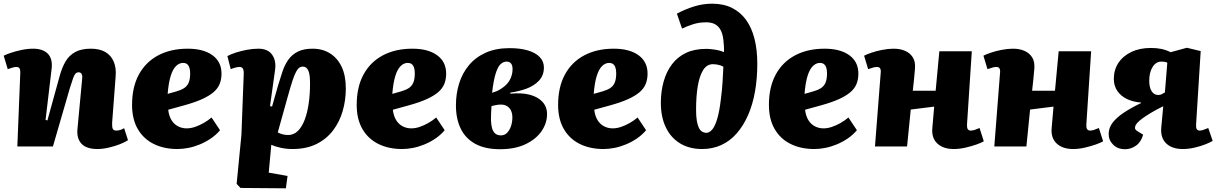

<svg xmlns="http://www.w3.org/2000/svg" viewBox="-24 -794 6598 1041"><path d="M670 -34Q656 -24 627 -12.5Q598 -1 565 6.5Q532 14 504 14Q445 14 418 -14.5Q391 -43 396 -95L421 -362Q424 -384 418.5 -393Q413 -402 403 -402Q392 -402 385.5 -395Q379 -388 372.5 -370.5Q366 -353 355 -317L263 0H70L86 -399Q87 -415 82 -423Q77 -431 65 -431Q57 -431 45.5 -428Q34 -425 18 -419L-4 -492Q7 -498 33 -507Q59 -516 92 -523Q125 -530 156 -530Q208 -530 235 -503Q262 -476 256 -422L223 -144L233 -141L299 -380Q312 -428 331.5 -461Q351 -494 384 -512Q417 -530 469 -530Q516 -530 547 -512Q578 -494 592.5 -460Q607 -426 603 -380L584 -129Q583 -107 587 -96.5Q591 -86 607 -86Q619 -86 630 -90Q641 -94 649 -99Z M994 -530Q1079 -530 1128 -494.5Q1177 -459 1177 -395Q1177 -364 1167 -339Q1157 -314 1133.5 -294Q1110 -274 1071.5 -256.5Q1033 -239 975 -223L888 -199Q892 -165 906 -142.5Q920 -120 941.5 -109Q963 -98 988 -98Q1010 -98 1033.5 -106Q1057 -114 1080 -127Q1103 -140 1123 -157L1169 -88Q1147 -62 1119 -43Q1091 -24 1059.5 -11Q1028 2 997 8Q966 14 938 14Q865 14 809.5 -13.5Q754 -41 723 -94.5Q692 -148 692 -225Q692 -322 729 -390Q766 -458 834 -494Q902 -530 994 -530ZM1007 -396Q1007 -416 1002.5 -428.5Q998 -441 989.5 -447Q981 -453 969 -453Q948 -453 930.5 -436Q913 -419 901.5 -382.5Q890 -346 885 -285L931 -298Q956 -305 973 -315.5Q990 -326 998.5 -345Q1007 -364 1007 -396Z M1297 -381Q1299 -409 1294 -420Q1289 -431 1274 -431Q1265 -431 1250.5 -427Q1236 -423 1227 -419L1209 -490Q1227 -500 1255 -509Q1283 -518 1315 -524Q1347 -530 1377 -530Q1429 -530 1452 -496.5Q1475 -463 1467 -412L1440 -219L1451 -216L1484 -332Q1496 -372 1508 -407.5Q1520 -443 1539.5 -470.5Q1559 -498 1590.5 -514Q1622 -530 1671 -530Q1725 -530 1765.5 -504.5Q1806 -479 1828.5 -431.5Q1851 -384 1851 -314Q1851 -251 1834 -192Q1817 -133 1781.5 -86.5Q1746 -40 1691.5 -13Q1637 14 1561 14Q1528 14 1497 7Q1466 0 1447 -9L1433 142L1535 160L1526 227L1280 225L1259 203L1285 -63ZM1618 -433Q1608 -433 1599.5 -427.5Q1591 -422 1582 -406Q1573 -390 1562.5 -358.5Q1552 -327 1537 -273L1482 -76Q1495 -69 1509.5 -65.5Q1524 -62 1538 -62Q1569 -62 1591.5 -84.5Q1614 -107 1628.5 -146Q1643 -185 1650 -235Q1657 -285 1657 -339Q1657 -364 1655 -381.5Q1653 -399 1648 -410.5Q1643 -422 1635.5 -427.5Q1628 -433 1618 -433Z M2212 -530Q2297 -530 2346 -494.5Q2395 -459 2395 -395Q2395 -364 2385 -339Q2375 -314 2351.5 -294Q2328 -274 2289.5 -256.5Q2251 -239 2193 -223L2106 -199Q2110 -165 2124 -142.5Q2138 -120 2159.5 -109Q2181 -98 2206 -98Q2228 -98 2251.5 -106Q2275 -114 2298 -127Q2321 -140 2341 -157L2387 -88Q2365 -62 2337 -43Q2309 -24 2277.5 -11Q2246 2 2215 8Q2184 14 2156 14Q2083 14 2027.5 -13.5Q1972 -41 1941 -94.5Q1910 -148 1910 -225Q1910 -322 1947 -390Q1984 -458 2052 -494Q2120 -530 2212 -530ZM2225 -396Q2225 -416 2220.5 -428.5Q2216 -441 2207.5 -447Q2199 -453 2187 -453Q2166 -453 2148.5 -436Q2131 -419 2119.5 -382.5Q2108 -346 2103 -285L2149 -298Q2174 -305 2191 -315.5Q2208 -326 2216.5 -345Q2225 -364 2225 -396Z M2687 15Q2607 15 2554 -13.5Q2501 -42 2474.5 -95.5Q2448 -149 2448 -223Q2448 -286 2465.5 -342Q2483 -398 2519 -441Q2555 -484 2610 -508.5Q2665 -533 2738 -533Q2797 -533 2838.5 -520.5Q2880 -508 2902.5 -484.5Q2925 -461 2925 -428Q2925 -385 2898 -356.5Q2871 -328 2829.5 -313Q2788 -298 2743 -292V-286Q2804 -292 2848 -280.5Q2892 -269 2917 -242Q2942 -215 2942 -175Q2942 -126 2912 -82.5Q2882 -39 2825 -12Q2768 15 2687 15ZM2692 -60Q2712 -60 2725.5 -74Q2739 -88 2746.5 -110Q2754 -132 2754 -157Q2754 -178 2747 -193.5Q2740 -209 2726 -218Q2712 -227 2692 -227Q2680 -227 2666 -224.5Q2652 -222 2641 -219Q2639 -197 2638.5 -178Q2638 -159 2638 -141Q2639 -115 2644.5 -97Q2650 -79 2661.5 -69.5Q2673 -60 2692 -60ZM2644 -291 2670 -300Q2695 -312 2714.5 -329Q2734 -346 2744.5 -369.5Q2755 -393 2755 -420Q2755 -439 2747 -449.5Q2739 -460 2723 -460Q2705 -460 2690 -446Q2675 -432 2663.5 -395.5Q2652 -359 2644 -291Z M3304 -530Q3389 -530 3438 -494.5Q3487 -459 3487 -395Q3487 -364 3477 -339Q3467 -314 3443.5 -294Q3420 -274 3381.5 -256.5Q3343 -239 3285 -223L3198 -199Q3202 -165 3216 -142.5Q3230 -120 3251.5 -109Q3273 -98 3298 -98Q3320 -98 3343.5 -106Q3367 -114 3390 -127Q3413 -140 3433 -157L3479 -88Q3457 -62 3429 -43Q3401 -24 3369.5 -11Q3338 2 3307 8Q3276 14 3248 14Q3175 14 3119.5 -13.5Q3064 -41 3033 -94.5Q3002 -148 3002 -225Q3002 -322 3039 -390Q3076 -458 3144 -494Q3212 -530 3304 -530ZM3317 -396Q3317 -416 3312.5 -428.5Q3308 -441 3299.5 -447Q3291 -453 3279 -453Q3258 -453 3240.5 -436Q3223 -419 3211.5 -382.5Q3200 -346 3195 -285L3241 -298Q3266 -305 3283 -315.5Q3300 -326 3308.5 -345Q3317 -364 3317 -396Z M3646 -720Q3691 -744 3739 -759Q3787 -774 3837 -774Q3899 -774 3945 -751Q3991 -728 4021.5 -685.5Q4052 -643 4067 -583Q4082 -523 4082 -448Q4082 -368 4069.5 -297.5Q4057 -227 4032 -170Q4007 -113 3971 -71.5Q3935 -30 3887.5 -8Q3840 14 3783 14Q3714 14 3663.5 -16.5Q3613 -47 3586 -103.5Q3559 -160 3559 -237Q3559 -298 3574 -351.5Q3589 -405 3619 -445Q3649 -485 3695 -507Q3741 -529 3805 -529Q3819 -529 3836.5 -527Q3854 -525 3872 -521Q3890 -517 3901 -511Q3902 -527 3901 -544Q3900 -561 3898 -578Q3894 -611 3883 -631.5Q3872 -652 3853 -662.5Q3834 -673 3805 -673Q3766 -673 3733.5 -662.5Q3701 -652 3674 -639ZM3806 -74Q3822 -74 3837 -91Q3852 -108 3864.5 -149Q3877 -190 3885 -261Q3891 -306 3893.5 -347.5Q3896 -389 3898 -432Q3890 -437 3880.5 -440Q3871 -443 3861.5 -444.5Q3852 -446 3841 -446Q3809 -446 3789 -415Q3769 -384 3759.5 -328.5Q3750 -273 3750 -199Q3750 -164 3754 -140Q3758 -116 3765 -101.5Q3772 -87 3782.5 -80.5Q3793 -74 3806 -74Z M4447 -530Q4532 -530 4581 -494.5Q4630 -459 4630 -395Q4630 -364 4620 -339Q4610 -314 4586.5 -294Q4563 -274 4524.5 -256.5Q4486 -239 4428 -223L4341 -199Q4345 -165 4359 -142.5Q4373 -120 4394.5 -109Q4416 -98 4441 -98Q4463 -98 4486.5 -106Q4510 -114 4533 -127Q4556 -140 4576 -157L4622 -88Q4600 -62 4572 -43Q4544 -24 4512.5 -11Q4481 2 4450 8Q4419 14 4391 14Q4318 14 4262.5 -13.5Q4207 -41 4176 -94.5Q4145 -148 4145 -225Q4145 -322 4182 -390Q4219 -458 4287 -494Q4355 -530 4447 -530ZM4460 -396Q4460 -416 4455.5 -428.5Q4451 -441 4442.5 -447Q4434 -453 4422 -453Q4401 -453 4383.5 -436Q4366 -419 4354.5 -382.5Q4343 -346 4338 -285L4384 -298Q4409 -305 4426 -315.5Q4443 -326 4451.5 -345Q4460 -364 4460 -396Z M5041 -216 4914 -200 4894 0H4720L4751 -398Q4753 -415 4748 -423Q4743 -431 4731 -431Q4722 -431 4711 -428Q4700 -425 4683 -419L4661 -492Q4674 -499 4700 -508Q4726 -517 4759 -523.5Q4792 -530 4821 -530Q4857 -530 4884 -518Q4911 -506 4925.5 -482.5Q4940 -459 4937 -422Q4935 -392 4931.5 -362Q4928 -332 4925 -302H5049L5069 -516H5245L5219 -119Q5218 -102 5223 -94Q5228 -86 5240 -86Q5249 -86 5260 -89.5Q5271 -93 5287 -100L5310 -28Q5297 -20 5270 -10.5Q5243 -1 5210.5 6.5Q5178 14 5147 14Q5090 14 5058 -16Q5026 -46 5031 -100Z M5688 -216 5561 -200 5541 0H5367L5398 -398Q5400 -415 5395 -423Q5390 -431 5378 -431Q5369 -431 5358 -428Q5347 -425 5330 -419L5308 -492Q5321 -499 5347 -508Q5373 -517 5406 -523.5Q5439 -530 5468 -530Q5504 -530 5531 -518Q5558 -506 5572.5 -482.5Q5587 -459 5584 -422Q5582 -392 5578.5 -362Q5575 -332 5572 -302H5696L5716 -516H5892L5866 -119Q5865 -102 5870 -94Q5875 -86 5887 -86Q5896 -86 5907 -89.5Q5918 -93 5934 -100L5957 -28Q5944 -20 5917 -10.5Q5890 -1 5857.5 6.5Q5825 14 5794 14Q5737 14 5705 -16Q5673 -46 5678 -100Z M6283 -218Q6244 -199 6216 -182Q6188 -165 6169.5 -151.5Q6151 -138 6141.5 -127Q6132 -116 6131 -108Q6128 -100 6131.5 -93.5Q6135 -87 6149 -79L6174 -64Q6163 -24 6135.5 -4.5Q6108 15 6076 15Q6036 15 6011.5 -9.5Q5987 -34 5987 -67Q5987 -101 6009 -129.5Q6031 -158 6070.5 -184Q6110 -210 6162 -235L6163 -238Q6120 -241 6086.5 -257Q6053 -273 6034 -301Q6015 -329 6015 -366Q6015 -415 6039.5 -452.5Q6064 -490 6109.5 -512Q6155 -534 6216 -534Q6248 -534 6273.5 -528.5Q6299 -523 6323 -511L6411 -535L6486 -517L6461 -119Q6460 -102 6464.5 -94Q6469 -86 6481 -86Q6490 -86 6501 -90Q6512 -94 6527 -100L6551 -30Q6538 -22 6511.5 -11.5Q6485 -1 6452.5 6.5Q6420 14 6389 14Q6331 14 6299.5 -16Q6268 -46 6272 -100ZM6305 -454Q6297 -458 6289.5 -459Q6282 -460 6273 -460Q6243 -460 6225 -430.5Q6207 -401 6207 -356Q6207 -320 6220 -299.5Q6233 -279 6256 -279Q6266 -279 6274.5 -283Q6283 -287 6292 -293Z"/></svg>

Font: Literata 18pt ExtraBold
Style: Italic
Weight: 800
Italic angle: -2°
Designer: Latin by Veronika Burian and Jose Scaglione. Greek by Irene Vlachou. Cyrillic by Vera Evstafieva
Foundry: TypeTogether
Version: Version 3.103;gftools[0.9.29]